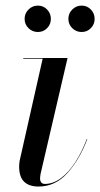

<svg xmlns="http://www.w3.org/2000/svg" viewBox="-20 -672 366 702"><path d="M121 10Q86 10 68 -7.8Q50 -25.5 50 -63Q50 -67 50.5 -73.8Q51 -80.5 52 -85L136 -457.5H65V-460H227L128.5 -37Q127.5 -32 127 -27.2Q126.5 -22.5 126.5 -18.5Q126.5 -10.5 130.8 -5Q135 0.5 144.5 0.5Q174.5 0.5 203 -20.8Q231.5 -42 255.5 -79.2Q279.5 -116.5 297.5 -164L299 -163Q270.5 -88 226.2 -39Q182 10 121 10ZM278.5 -555Q258.5 -555 244.2 -569Q230 -583 230 -603Q230 -623 244.2 -637.2Q258.5 -651.5 278.5 -651.5Q298.5 -651.5 312.2 -637.2Q326 -623 326 -603Q326 -583 312.2 -569Q298.5 -555 278.5 -555ZM118.5 -555Q98.5 -555 84.2 -569Q70 -583 70 -603Q70 -623 84.2 -637.2Q98.5 -651.5 118.5 -651.5Q138.5 -651.5 152.2 -637.2Q166 -623 166 -603Q166 -583 152.2 -569Q138.5 -555 118.5 -555Z"/></svg>

Font: Bodoni Moda 72pt
Style: Italic
Weight: 400
Italic angle: -13°
Designer: Owen Earl
Foundry: indestructible type
Version: Version 2.005